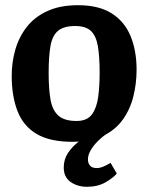

<svg xmlns="http://www.w3.org/2000/svg" viewBox="-20 -531 570 738"><path d="M257 14Q172 14 121 -16Q70 -46 47.5 -103.5Q25 -161 25 -240Q25 -292 39 -340.5Q53 -389 83 -427.5Q113 -466 162 -488.5Q211 -511 280 -511Q360 -511 409.5 -479.5Q459 -448 482 -392Q505 -336 505 -263Q505 -210 492.5 -160Q480 -110 451.5 -70.5Q423 -31 375.5 -8.5Q328 14 257 14ZM274 -66Q315 -66 333.5 -91.5Q352 -117 357.5 -159Q363 -201 363 -250Q363 -315 356 -354.5Q349 -394 329 -412.5Q309 -431 269 -431Q225 -431 203 -412.5Q181 -394 174 -354Q167 -314 167 -250Q167 -190 174 -149Q181 -108 204 -87Q227 -66 274 -66ZM314 187Q278 187 251.5 168.5Q225 150 225 113Q225 81 242 56Q259 31 283 13Q307 -5 331 -16H389Q374 -6 357.5 10Q341 26 329.5 45Q318 64 318 82Q318 96 326 105.5Q334 115 352 115Q364 115 378 109Q392 103 405 95L429 136Q416 152 386 169.5Q356 187 314 187Z"/></svg>

Font: Faustina Light
Style: Bold
Weight: 700
Version: Version 1.200